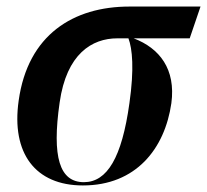

<svg xmlns="http://www.w3.org/2000/svg" viewBox="-20 -556 632 586"><path d="M233 10C395 10 483 -102 503 -241C517 -345 467 -409 388 -439H559L592 -536H375C204 -536 65 -450 37 -249C14 -88 88 10 233 10ZM236 0C162 0 138 -76 162 -243C183 -392 261 -439 338 -439H372C384 -407 390 -346 375 -241C352 -75 307 0 236 0Z"/></svg>

Font: Noto Serif Display SemiCondensed SemiBold
Style: Italic
Weight: 600
Width: 4
Italic angle: -12°
Designer: Monotype Design Team
Foundry: Monotype Imaging Inc.
Version: Version 2.009